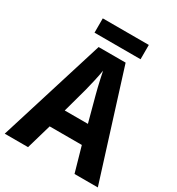

<svg xmlns="http://www.w3.org/2000/svg" viewBox="-204 -1001 1038 1127"><g transform="rotate(30 315.5 -437.0)"><path d="M473 0 425 -169H207L158 0H0L223 -716H406L631 0ZM349 -462Q344 -480 337.5 -507Q331 -534 325 -561.5Q319 -589 315 -609Q310 -577 300.5 -535Q291 -493 283 -462L237 -294H394ZM472 -874V-777H160V-874Z"/></g></svg>

Font: Noto Sans Hebrew SemiCondensed
Style: Bold
Weight: 700
Width: 4
Designer: Monotype Design Team
Foundry: Monotype Imaging Inc.
Version: Version 2.004; ttfautohint (v1.8.4.7-5d5b)